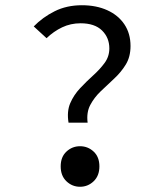

<svg xmlns="http://www.w3.org/2000/svg" viewBox="-20 -702 640 734"><path d="M242 -233Q235 -276 248.5 -307.5Q262 -339 286.5 -365Q311 -391 336.5 -414Q362 -437 380 -461.5Q398 -486 398 -517Q398 -558 370 -585.5Q342 -613 288 -613Q250 -613 217.5 -597.5Q185 -582 158 -556L109 -601Q143 -636 189 -659Q235 -682 293 -682Q348 -682 390 -663Q432 -644 455.5 -609Q479 -574 479 -526Q479 -485 461 -455.5Q443 -426 416.5 -401.5Q390 -377 365 -353Q340 -329 325 -300.5Q310 -272 315 -233ZM286 12Q256 12 234 -9Q212 -30 212 -66Q212 -102 234 -122.5Q256 -143 286 -143Q316 -143 338 -122.5Q360 -102 360 -66Q360 -30 338 -9Q316 12 286 12Z"/></svg>

Font: Source Code Variable
Style: Regular
Weight: 400
Monospace: yes
Designer: Paul D. Hunt, Teo Tuominen
Foundry: Adobe Systems Incorporated
Version: Version 1.010;hotconv 1.0.106;makeotfexe 2.5.65593